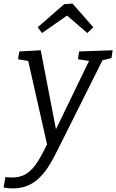

<svg xmlns="http://www.w3.org/2000/svg" viewBox="-73 -812 648 1071"><path d="M-53 234 -42.6 175.1Q-32.3 176.4 -23.3 177.3Q-14.3 178.1 -5.2 178.1Q43.1 178.1 76.5 155.6Q110 133.2 138 88.4Q166 43.6 197 -23L192.6 7.1L82.6 -479.5L91.9 -470.5L27.7 -481.5L34.7 -525L154.2 -531.7L245.5 -57.5L224.8 -61.2L427.6 -480.2L431.9 -470.8L362 -481.5L368.3 -525L555.2 -531.7L548.8 -488.2L484.8 -471.9L501.2 -480.9L260 1.6Q244.6 32.3 227.6 65.1Q210.6 97.9 189.3 129Q167.9 160 141.1 185Q114.2 210 78.7 224.5Q43.1 239 -2.6 239Q-25.6 239 -53 234ZM161.1 -627.6 137.6 -660.1 285 -788.5 331.5 -792.2 447.3 -660.1 414.1 -627.6 277.7 -745.4 328.9 -744.7Z"/></svg>

Font: Bitter Thin
Style: Italic
Weight: 100
Italic angle: -9°
Designer: Sol Matas, and Bitter project Authors
Foundry: Sol Matas
Version: Version 2.002